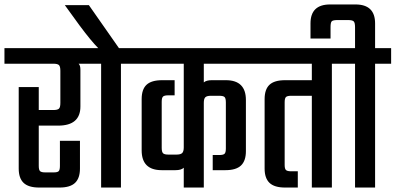

<svg xmlns="http://www.w3.org/2000/svg" viewBox="-40 -842 1776 862"><path d="M381 -626V-556H313Q321 -548 321 -530V-364Q321 -278 221 -278H134V-97Q134 -79 140 -73.5Q146 -68 163 -68H201Q218 -68 223.5 -73.5Q229 -79 229 -97V-210H319V-85Q319 -42 297 -21Q275 0 227 0H136Q88 0 66 -21Q44 -42 44 -85V-451H134V-348H199Q218 -348 224.5 -354Q231 -360 231 -380V-524Q231 -544 224.5 -550Q218 -556 199 -556H-20V-626Z M575 -626V-556H503V0H414V-556H342V-626H401Q369 -658 317 -728L251 -819H359L494 -626Z M1124 -556H875V-472Q886 -482 911 -482H974Q1064 -482 1064 -393V-163Q1064 -120 1042 -99Q1020 -78 972 -78H915V-146H944Q962 -146 968 -151.5Q974 -157 974 -175V-382Q974 -401 968 -406.5Q962 -412 944 -412H907Q889 -412 882 -405.5Q875 -399 875 -380V0H785V-89Q774 -78 748 -78H686Q596 -78 596 -167V-397Q596 -441 618 -461.5Q640 -482 688 -482H744V-414H715Q698 -414 692 -408.5Q686 -403 686 -385V-178Q686 -160 692 -154Q698 -148 715 -148H753Q771 -148 778 -155Q785 -162 785 -180V-556H536V-626H1124Z M1522 -626V-556H1450V0H1360V-412H1267Q1250 -412 1244 -406.5Q1238 -401 1238 -383V-101Q1238 -84 1244 -78.5Q1250 -73 1267 -73H1297V0H1240Q1192 0 1170 -21Q1148 -42 1148 -85V-397Q1148 -441 1170 -461.5Q1192 -482 1240 -482H1360V-556H1084V-626Z M1716 -626V-556H1644V0H1554V-556H1482V-626H1554V-720Q1554 -740 1548 -746Q1542 -752 1522 -752H1476Q1455 -752 1449.5 -746.5Q1444 -741 1444 -720V-669H1354V-737Q1354 -822 1442 -822H1556Q1644 -822 1644 -737V-626Z"/></svg>

Font: Teko Regular
Style: Regular
Weight: 400
Designer: Manushi Parikh, Jonny Pinhorn
Foundry: Indian Type Foundry
Version: Version 1.105;PS 1.0;hotconv 1.0.78;makeotf.lib2.5.61930; tt